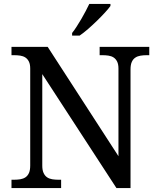

<svg xmlns="http://www.w3.org/2000/svg" viewBox="-20 -951 803 971"><path d="M568.8 0 193.8 -576.2V-113.8Q193.8 -90.3 200.4 -76.2Q207 -62 218 -54.4Q229 -46.9 244.1 -44.4Q259.3 -42 275.9 -42H289.1V0H38.1V-42H50.8Q67.9 -42 82.8 -44.4Q97.7 -46.9 108.9 -54.4Q120.1 -62 126.5 -76.2Q132.8 -90.3 132.8 -113.8V-604Q132.8 -626 126.2 -639.4Q119.6 -652.8 108.4 -660.2Q97.2 -667.5 82.3 -669.7Q67.4 -671.9 50.8 -671.9H38.1V-713.9H221.2L579.1 -161.1V-604Q579.1 -626 572.5 -639.4Q565.9 -652.8 554.7 -660.2Q543.5 -667.5 528.6 -669.7Q513.7 -671.9 497.1 -671.9H483.9V-713.9H734.9V-671.9H722.2Q705.1 -671.9 690.2 -669.4Q675.3 -667 664.1 -659.4Q652.8 -651.9 646.5 -637.7Q640.1 -623.5 640.1 -600.1V0ZM344.7 -784.2Q356 -798.3 367.9 -816.9Q379.9 -835.4 391.4 -855.2Q402.8 -875 413.3 -894.8Q423.8 -914.6 431.6 -931.2H538.6V-920.9Q529.3 -907.7 511.2 -887.9Q493.2 -868.2 471.2 -846.7Q449.2 -825.2 426 -804.9Q402.8 -784.7 382.8 -771H344.7Z"/></svg>

Font: Droid Serif
Style: Regular
Weight: 400
Designer: Monotype Design team
Foundry: Monotype Imaging Inc.
Version: Version 1.03